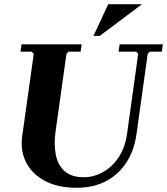

<svg xmlns="http://www.w3.org/2000/svg" viewBox="-20 -880 792 910"><path d="M547 -670H752L747 -635H690L680 -625L627 -245Q616 -166 578.5 -109Q541 -52 481.5 -21Q422 10 344 10Q254 10 193 -22.5Q132 -55 104 -110Q76 -165 85 -233L140 -625L130 -635H77L82 -670H367L362 -635H305L295 -625L243 -255Q235 -195 244.5 -146.5Q254 -98 286 -69Q318 -40 377 -40Q424 -40 467.5 -64Q511 -88 542 -134Q573 -180 582 -245L635 -625L625 -635H542ZM653 -860 453 -710H423L493 -860Z"/></svg>

Font: Brygada 1918
Style: Italic
Weight: 400
Italic angle: -8°
Designer: Mateusz Machalski | Borys Kosmynka | Przemek Hoffer
Foundry: NIEPODLEGLA 2018
Version: Version 3.006